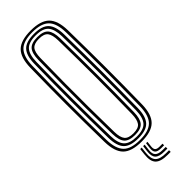

<svg xmlns="http://www.w3.org/2000/svg" viewBox="-313 -825 995 995"><g transform="rotate(-45 184.5 -328.0)"><path d="M184.8 7Q111.5 7 80 -24.5Q48.6 -55.9 47.1 -127.8Q45.6 -205.9 44.9 -273.1Q44.2 -340.4 44.2 -403.7Q44.2 -467 44.9 -532.3Q45.7 -597.7 47.1 -672Q48.6 -744.2 80.1 -775.6Q111.5 -807 184.8 -807Q257.1 -807 288.8 -775.6Q320.5 -744.2 322.1 -672Q323.3 -600.7 324 -533.7Q324.8 -466.7 324.7 -400.8Q324.7 -334.9 324.1 -267.4Q323.5 -199.9 322.1 -127.8Q320.4 -56.1 288.9 -24.6Q257.3 7 184.8 7ZM184.8 -5.1Q249.9 -5.1 278.1 -33.7Q306.3 -62.4 307.6 -128.2Q308.8 -199.2 309.5 -265.4Q310.2 -331.5 310.2 -396.7Q310.2 -461.8 309.6 -529.7Q309 -597.5 307.6 -671.6Q306.3 -738.1 277.8 -766.5Q249.3 -794.9 184.8 -794.9Q117.9 -794.9 90.5 -765.8Q63 -736.7 61.6 -671.6Q60.1 -593.6 59.4 -526.1Q58.7 -458.6 58.7 -395.1Q58.7 -331.6 59.4 -266.4Q60.2 -201.3 61.6 -128.2Q63 -63.2 90.6 -34.1Q118.1 -5.1 184.8 -5.1ZM184.8 -17.1Q126.4 -17.1 101.9 -42.7Q77.3 -68.3 76.1 -128.5Q74.6 -206.5 73.9 -274.1Q73.2 -341.7 73.2 -405.1Q73.2 -468.4 73.9 -533.4Q74.7 -598.3 76.1 -671.3Q77.3 -731.8 101.9 -757.3Q126.5 -782.9 184.8 -782.9Q242.8 -782.9 267.3 -756.9Q291.8 -730.9 293.1 -671.2Q294.5 -590.6 295.1 -522.7Q295.7 -454.8 295.7 -392.3Q295.7 -329.7 295 -265.7Q294.3 -201.7 293.1 -128.6Q291.8 -70 267.7 -43.6Q243.6 -17.1 184.8 -17.1ZM184.8 -29.2Q236.4 -29.2 256.9 -52.6Q277.4 -76 278.6 -129Q280 -210.5 280.6 -277.5Q281.2 -344.5 281.2 -406.1Q281.2 -467.6 280.5 -531.5Q279.8 -595.5 278.6 -670.7Q277.4 -723.2 257.3 -747Q237.1 -770.8 184.8 -770.8Q133.5 -770.8 112.6 -747.9Q91.7 -725.1 90.6 -671.2Q89.1 -597.4 88.4 -531.5Q87.7 -465.6 87.7 -401.8Q87.7 -338.1 88.4 -271.2Q89.2 -204.3 90.6 -128.6Q91.7 -74.3 113.1 -51.8Q134.4 -29.2 184.8 -29.2ZM184.8 -41.3Q141.4 -41.3 123.7 -61.3Q106 -81.2 105.1 -128.9Q103.2 -233.4 102.5 -319.8Q101.9 -406.1 102.7 -490Q103.4 -573.9 105.1 -670.9Q106 -718.7 123.5 -738.7Q141 -758.7 184.8 -758.7Q229.2 -758.7 246.3 -737.9Q263.3 -717.1 264.1 -670.3Q265.5 -586.4 266.1 -519.2Q266.7 -451.9 266.7 -391.5Q266.7 -331 266 -268Q265.3 -205 264.1 -129.6Q263.2 -82.9 246.2 -62.1Q229.2 -41.3 184.8 -41.3ZM184.8 -53.4Q222.3 -53.4 235.5 -71.6Q248.8 -89.9 249.6 -129.9Q251 -210.3 251.6 -275.3Q252.2 -340.3 252.2 -400.6Q252.2 -460.8 251.6 -525.5Q251 -590.2 249.6 -669.8Q248.8 -710.7 235.4 -728.7Q222 -746.6 184.8 -746.6Q149.1 -746.6 134.7 -729.8Q120.4 -712.9 119.6 -670.5Q117.9 -571.7 117.1 -486.5Q116.4 -401.2 117.1 -315.6Q117.7 -230 119.6 -129.3Q120.4 -87.6 134.5 -70.5Q148.6 -53.4 184.8 -53.4ZM162.6 28.7 158.6 64.1Q154 103.9 170.8 121.3Q187.7 138.7 231.5 138.7H253.1V150.8H231.5Q181.1 150.8 161.7 130.7Q142.3 110.6 147.7 64.1L151.7 28.7ZM204.8 28.7 201.2 60Q199.5 76.5 206.3 83.6Q213.1 90.8 231.5 90.8H253.1V102.5H231.5Q206.5 102.5 197.1 92.6Q187.6 82.8 190.7 60L194.7 28.7ZM184.1 28.7 180.1 62Q176.4 90.1 188.3 102.3Q200.3 114.5 231.5 114.5H253.1V126.6H231.5Q193.6 126.6 179.2 111.6Q164.8 96.7 169.2 62L173.2 28.7Z"/></g></svg>

Font: Big Shoulders Inline Display SC Thin
Style: Regular
Weight: 100
Designer: Patric King
Foundry: XO Type Co
Version: Version 2.002